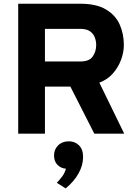

<svg xmlns="http://www.w3.org/2000/svg" viewBox="-20 -720 738 1034"><path d="M78 0V-700H411Q499 -700 550.8 -669Q602.5 -638 624.8 -587.5Q647 -537 647 -478Q647 -438.5 632 -398Q617 -357.5 587.8 -324.2Q558.5 -291 515 -275L649 0H488L359 -253.5H222V0ZM222 -389H413Q461 -389 479.5 -416Q498 -443 498 -477.5Q498 -498.5 490.5 -518.5Q483 -538.5 464.5 -551.5Q446 -564.5 413 -564.5H222ZM333.5 294.5 286 264.5Q304.5 245 316.8 227.8Q329 210.5 335 188.5Q309.5 187 290.2 168.5Q271 150 271 117Q271 85 293 63Q315 41 350.5 41Q383.5 41 405.5 62.8Q427.5 84.5 427.5 125.5Q427.5 170.5 402.5 214.8Q377.5 259 333.5 294.5Z"/></svg>

Font: Overpass ExtraBold
Style: Regular
Weight: 800
Designer: Delve Withrington, Dave Bailey, Thomas Jockin
Foundry: Delve Fonts LLC
Version: Version 4.000; ttfautohint (v1.8.3)